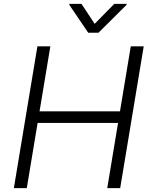

<svg xmlns="http://www.w3.org/2000/svg" viewBox="-20 -965 779 985"><path d="M51.1 0 171.9 -727.3H238.3L182.9 -393.8H595.5L650.9 -727.3H717.3L596.6 0H530.2L585.6 -334.2H172.9L117.5 0ZM336.3 -945H398.1L465.6 -842.7L566.1 -945H630L628.9 -940L485.4 -797.2H432.5L335.6 -940Z"/></svg>

Font: Inter P Light
Style: Italic
Weight: 300
Italic angle: 9.39999°
Designer: Rasmus Andersson
Foundry: rsms
Version: Version 3.018;git-588b23468